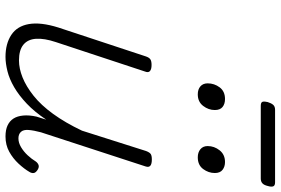

<svg xmlns="http://www.w3.org/2000/svg" viewBox="-181 -823 1020 698"><g transform="rotate(90 329.0 -474.0)"><path d="M187 16Q139 16 107 -5Q75 -26 67.5 -69Q60 -112 80 -176L185 -494Q189 -506 195.5 -510.5Q202 -515 216 -515Q232 -515 238.5 -509Q245 -503 240 -491L133 -167Q119 -125 121 -95Q123 -65 142.5 -49Q162 -33 200 -33Q229 -33 261.5 -46Q294 -59 328 -86Q362 -113 394 -157Q426 -201 455 -262L529 -495Q534 -508 540 -512Q546 -516 560 -516Q576 -516 582.5 -510.5Q589 -505 585 -493L461 -113Q454 -87 452.5 -68Q451 -49 459.5 -40Q468 -31 483 -31Q499 -31 515 -40.5Q531 -50 544.5 -64.5Q558 -79 567 -94Q572 -101 579.5 -104Q587 -107 597 -101Q608 -94 609 -86.5Q610 -79 605 -71Q594 -52 575 -31.5Q556 -11 531.5 2.5Q507 16 476 16Q452 16 436 8.5Q420 1 411 -13Q402 -27 400 -48.5Q398 -70 404 -97L415 -132Q387 -90 357 -61.5Q327 -33 297 -15.5Q267 2 238.5 9Q210 16 187 16ZM323 -683Q305 -683 294 -692.5Q283 -702 283 -719Q283 -743 297.5 -762.5Q312 -782 340 -782Q358 -782 369 -773Q380 -764 380 -745Q380 -722 365 -702.5Q350 -683 323 -683ZM552 -683Q534 -683 522.5 -692.5Q511 -702 511 -719Q511 -743 526.5 -762.5Q542 -782 569 -782Q586 -782 597.5 -773Q609 -764 609 -745Q609 -722 594.5 -702.5Q580 -683 552 -683ZM365 -912Q352 -912 350 -918.5Q348 -925 351 -937Q355 -950 361 -957Q367 -964 379 -964H643Q655 -964 657.5 -957Q660 -950 656 -937Q653 -924 646.5 -918Q640 -912 629 -912Z"/></g></svg>

Font: Playwrite CO ExtraLight
Style: Regular
Weight: 250
Version: Version 1.002